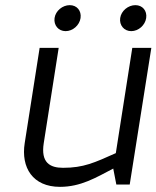

<svg xmlns="http://www.w3.org/2000/svg" viewBox="-20 -717 608 746"><path d="M447 -647C443 -619 462 -596 490 -596C518 -596 544 -619 548 -647C552 -675 534 -697 506 -697C478 -697 451 -675 447 -647ZM192 -647C188 -619 207 -596 235 -596C263 -596 289 -619 293 -647C297 -675 279 -697 251 -697C223 -697 196 -675 192 -647ZM76 -161C61 -66 107 9 213 9C294 9 353 -27 420 -62L432 0H484L568 -531H494L430 -122C347 -85 305 -65 225 -65C174 -65 138 -85 150 -161L208 -531H134Z"/></svg>

Font: Exo
Style: Regular Italic
Weight: 400
Designer: Natanael Gama
Version: Version 1.00